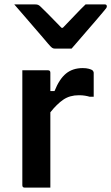

<svg xmlns="http://www.w3.org/2000/svg" viewBox="-20 -857 508 877"><path d="M307 -635H230Q223 -635 217.5 -639Q212 -643 200 -657Q193 -666 175 -686.5Q157 -707 134 -734Q111 -761 87.5 -788Q64 -815 45 -837H137Q148 -837 153.5 -835Q159 -833 166 -826Q177 -816 200.5 -792Q224 -768 261 -730H267Q302 -766 326 -791.5Q350 -817 371 -837H458Q468 -837 468 -828Q468 -824 465 -819.5Q462 -815 449 -800Q438 -787 418.5 -764Q399 -741 377 -716Q355 -691 336.5 -669Q318 -647 307 -635ZM210 0H93Q82 0 82 -11V-536H199Q210 -536 210 -525V-441H229Q251 -496 281.5 -521Q312 -546 358 -546Q374 -546 385 -543Q396 -540 401 -537Q408 -531 408 -524V-415H390Q380 -418 368 -420Q356 -422 340 -422Q299 -422 269.5 -402Q240 -382 210 -344Z"/></svg>

Font: Recursive Sn Lnr St SmB
Style: Regular
Weight: 600
Version: Version 1.079;hotconv 1.0.112;makeotfexe 2.5.65598; ttfautoh